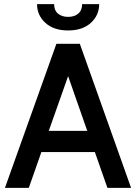

<svg xmlns="http://www.w3.org/2000/svg" viewBox="-20 -913 662 933"><path d="M441 -174H181L120 0H4L254 -700H368L617 0H502ZM404 -277 311 -543 217 -277ZM160 -893H243Q243 -863 261.5 -847Q280 -831 311 -831Q342 -831 360.5 -847Q379 -863 379 -893H462Q462 -839 421.5 -802Q381 -765 311 -765Q241 -765 200.5 -802Q160 -839 160 -893Z"/></svg>

Font: Cabin SemiBold
Style: Regular
Weight: 600
Designer: Pablo Impallari
Foundry: Pablo Impallari. http://www.impallari.com Igino Marini. http://www.ikern.com
Version: Version 2.200